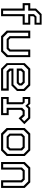

<svg xmlns="http://www.w3.org/2000/svg" viewBox="1361 -2151 790 3552"><g transform="rotate(90 1756.0 -375.0)"><path d="M138.5 0V-399H37.5V-540H138.5V-647L241.5 -750H436.5V-618.5H302L280 -596V-540H436.5V-399H280V0ZM177 -37.5H241.5V-437.5H400V-502H241.5V-609L287.5 -655H400V-714.5H260L177 -632V-502H76.5V-437.5H177Z M649.5 0 546.5 -103V-540H688V-172L718.5 -141.5H865.5L896 -172V-540H1037.5V-103L934.5 0ZM671.5 -39H915.5L999.5 -125.5V-502H935V-156.5L884 -103H703L649 -156.5V-502H585V-125.5Z M1561 -540 1664 -437V-294.5L1561 -191.5H1289V-172L1319.5 -141.5H1657V0H1250.5L1147.5 -103V-437L1250.5 -540ZM1509.5 -437.5 1561 -386.5V-333.5L1517.5 -290H1247.5V-384L1301 -437.5ZM1541 -501.5H1269.5L1183 -415V-122.5L1267.5 -38H1616V-102H1299L1247.5 -153.5V-228.5H1543.5L1625 -309.5V-417.5ZM1492 -398.5H1319.5L1289 -368V-328H1502L1523 -349V-368Z M1774 0V-141H1871V-391.5L1863.5 -399H1775V-540H1901.5L1935.5 -500L1974 -540H2168.5L2278 -430.5L2169 -324.5L2100 -398.5H2043L2012.5 -368V-140.5H2109.5V0ZM1810.5 -38.5H2073.5V-102.5H1974V-390L2020.5 -436.5H2122.5L2174.5 -379.5L2224 -428L2153.5 -500.5H1989L1938 -448.5L1890.5 -500.5H1811V-436.5H1876L1909.5 -400V-102.5H1810.5Z M2451 0 2348 -103V-437L2451 -540H2763.5L2866.5 -437V-103L2763.5 0ZM2474 -38.5H2744L2828 -122.5V-418L2744 -502H2472L2387.5 -417.5V-125ZM2505.5 -102.5 2451.5 -156V-386.5L2503.5 -437.5H2712.5L2763.5 -387V-153.5L2712.5 -102.5ZM2520 -141.5H2694.5L2725 -172V-368L2694.5 -398.5H2520L2489.5 -368V-172Z M2976.5 0V-437L3079.5 -540H3353.5L3456.5 -437V0H3315.5V-368L3285 -398.5H3148L3117.5 -368V0ZM3015.5 -38.5H3079.5V-386.5L3131.5 -437.5H3303L3354 -387V-38.5H3418V-418L3334 -502H3100L3015.5 -417.5Z"/></g></svg>

Font: Tourney Thin
Style: Regular
Weight: 400
Version: Version 1.015